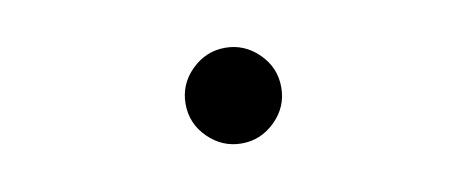

<svg xmlns="http://www.w3.org/2000/svg" viewBox="-35 -599 1070 440"><g transform="rotate(-10 500.0 -379.5)"><path d="M578.1 -458.5Q611.3 -425.8 611.3 -379.9Q611.3 -334 578.1 -301.3Q544.9 -268.6 500 -268.6Q455.1 -268.6 421.9 -301.3Q388.7 -334 388.7 -379.9Q388.7 -425.8 421.9 -458.5Q455.1 -491.2 500 -491.2Q544.9 -491.2 578.1 -458.5Z"/></g></svg>

Font: GenRyuMin TW TTF Bold
Style: Regular
Weight: 700
Version: Version 1.300